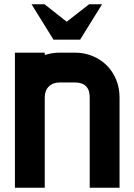

<svg xmlns="http://www.w3.org/2000/svg" viewBox="-20 -881 631 901"><path d="M541 0H401V-424Q401 -494 331 -494H260Q228 -494 209 -475Q190 -456 190 -424V0H50V-634H190V-623Q226 -634 260 -634H331Q376 -634 414.5 -618Q453 -602 481 -574Q509 -546 525 -507.5Q541 -469 541 -424ZM128 -861H189L293 -779L398 -861H459L356 -695H231Z"/></svg>

Font: CAT North
Style: Regular
Weight: 400
Designer: Peter Wiegel
Foundry: Peter Wiegel
Version: Version 1.000